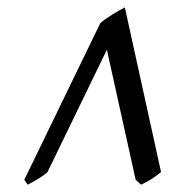

<svg xmlns="http://www.w3.org/2000/svg" viewBox="-20 -777 498 521"><path d="M417 -310.1Q403.3 -298.8 391.4 -291.3Q379.4 -283.7 362.8 -275.9L348.1 -289.1L270 -642.1L108.9 -310.1Q103.5 -305.2 96.2 -300Q88.9 -294.9 81.3 -290.3Q73.7 -285.6 66.9 -282Q60.1 -278.3 55.2 -275.9L45.9 -289.1L252 -713.9Q258.3 -719.7 267.1 -725.8Q275.9 -731.9 285.2 -737.8Q294.4 -743.7 303.2 -748.5Q312 -753.4 318.8 -756.8Z"/></svg>

Font: Gentium Plus
Style: Italic
Weight: 400
Italic angle: -8°
Designer: J. Victor Gaultney, Annie Olsen, Iska Routamaa
Foundry: SIL International
Version: Version 1.510